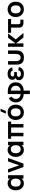

<svg xmlns="http://www.w3.org/2000/svg" viewBox="2817 -3660 1068 6742"><g transform="rotate(-90 3351.0 -289.0)"><path d="M450.7 -540H570.8V0H450.7V-72.3Q398.9 15.1 284.7 15.1Q177.7 15.1 108.9 -64.9Q40 -145 40 -270Q40 -396 108.9 -475.6Q177.7 -555.2 284.7 -555.2Q398.4 -555.2 450.7 -467.3ZM309.6 -441.9Q240.2 -441.9 203.9 -395.3Q167.5 -348.6 167.5 -270Q167.5 -189.9 203.9 -144Q240.2 -98.1 309.6 -98.1Q379.9 -98.1 415.3 -144.3Q450.7 -190.4 450.7 -270Q450.7 -350.1 414.3 -396Q377.9 -441.9 309.6 -441.9Z M977.5 0H856.4L660.6 -540H781.7L917 -147.9L1053.2 -540H1173.8Z M1624 -540H1744.1V0H1624V-72.3Q1572.3 15.1 1458 15.1Q1351.1 15.1 1282.2 -64.9Q1213.4 -145 1213.4 -270Q1213.4 -396 1282.2 -475.6Q1351.1 -555.2 1458 -555.2Q1571.8 -555.2 1624 -467.3ZM1482.9 -441.9Q1413.6 -441.9 1377.2 -395.3Q1340.8 -348.6 1340.8 -270Q1340.8 -189.9 1377.2 -144Q1413.6 -98.1 1482.9 -98.1Q1553.2 -98.1 1588.6 -144.3Q1624 -190.4 1624 -270Q1624 -350.1 1587.6 -396Q1551.3 -441.9 1482.9 -441.9Z M2057.6 0H1937.5V-433.1H1850.6V-540H2452.6V-433.1H2365.2V0H2245.6V-433.1H2057.6Z M2824.7 -617.7H2733.4L2810.1 -802.7H2901.9ZM2777.3 15.1Q2657.2 15.1 2583 -64.2Q2508.8 -143.6 2508.8 -270Q2508.8 -396.5 2583.3 -475.8Q2657.7 -555.2 2777.3 -555.2Q2898.4 -555.2 2972.7 -476.1Q3046.9 -397 3046.9 -270Q3046.9 -143.1 2972.4 -64Q2897.9 15.1 2777.3 15.1ZM2777.3 -98.1Q2845.2 -98.1 2882.3 -143.8Q2919.4 -189.5 2919.4 -270Q2919.4 -351.6 2882.6 -396.7Q2845.7 -441.9 2777.3 -441.9Q2709 -441.9 2672.6 -397Q2636.2 -352.1 2636.2 -270Q2636.2 -188.5 2673.1 -143.3Q2710 -98.1 2777.3 -98.1Z M3419.4 225.1V8.8Q3358.4 7.3 3305.7 -11.7Q3252.9 -30.8 3212.6 -64.7Q3172.4 -98.6 3149.4 -151.4Q3126.5 -204.1 3126.5 -269.5Q3126.5 -356.9 3166.5 -419.9Q3206.5 -482.9 3275.9 -516.6L3330.1 -416.5Q3291.5 -395.5 3270.3 -357.7Q3249 -319.8 3249 -269.5Q3249 -193.4 3295.7 -147.9Q3342.3 -102.5 3419.4 -100.1V-548.8H3540Q3601.1 -547.4 3654.1 -528.3Q3707 -509.3 3747.1 -474.9Q3787.1 -440.4 3810.1 -387.7Q3833 -335 3833 -269.5Q3833 -204.1 3810.1 -151.4Q3787.1 -98.6 3747.1 -64.7Q3707 -30.8 3654.3 -11.7Q3601.6 7.3 3540 8.8V225.1ZM3540 -439.9V-100.1Q3617.2 -102.5 3663.8 -147.9Q3710.4 -193.4 3710.4 -269.5Q3710.4 -345.7 3663.8 -391.6Q3617.2 -437.5 3540 -439.9Z M4127 15.1Q4023.9 15.1 3964.4 -33.4Q3904.8 -82 3904.8 -159.7Q3904.8 -203.6 3925.8 -235.6Q3946.8 -267.6 3982.4 -279.8Q3919.4 -311 3919.4 -388.2Q3919.4 -467.3 3974.6 -511.2Q4029.8 -555.2 4128.9 -555.2Q4185.1 -555.2 4229.5 -540.5Q4273.9 -525.9 4308.8 -489Q4343.8 -452.1 4356.4 -395L4243.7 -374.5Q4225.6 -450.7 4130.9 -450.7Q4087.9 -450.7 4061.8 -432.9Q4035.6 -415 4035.6 -381.8Q4035.6 -355 4055.2 -340.3Q4074.7 -325.7 4112.8 -325.7H4192.4V-230.5H4112.8Q4070.3 -230.5 4045.9 -213.9Q4021.5 -197.3 4021.5 -162.6Q4021.5 -128.9 4050.3 -109.1Q4079.1 -89.4 4129.9 -89.4Q4180.7 -89.4 4213.4 -112.3Q4246.1 -135.3 4252.9 -182.1L4365.7 -162.1Q4351.6 -75.7 4289.8 -30.3Q4228 15.1 4127 15.1Z M4452.6 -247.1V-540H4574.7V-279.8Q4574.7 -227.5 4584 -191.2Q4593.3 -154.8 4619.6 -127.4Q4647.5 -98.1 4700.7 -98.1Q4754.4 -98.1 4782.2 -127.4Q4810.5 -157.2 4818.4 -194.8Q4827.1 -236.3 4827.1 -279.8V-540H4949.2V-247.1Q4949.2 -177.7 4933.1 -122.6Q4917 -66.4 4862.8 -25.9Q4808.1 15.6 4700.7 15.6Q4593.8 15.6 4539.1 -25.9Q4484.9 -66.4 4468.8 -122.6Q4452.6 -177.7 4452.6 -247.1Z M5078.6 0V-540H5199.2V-279.8L5397 -540H5547.4L5337.9 -270L5565.4 0H5405.8L5199.2 -259.8V0Z M5571.3 -433.1V-540H6052.7V-433.1H5872.6V-176.8Q5872.6 -140.6 5889.4 -123.8Q5906.2 -106.9 5942.4 -106.9H6030.8V0H5917.5Q5839.4 0 5795.7 -40Q5752 -80.1 5752 -152.3V-433.1Z M6393.1 15.1Q6272.9 15.1 6198.7 -64.2Q6124.5 -143.6 6124.5 -270Q6124.5 -396.5 6199 -475.8Q6273.4 -555.2 6393.1 -555.2Q6514.2 -555.2 6588.4 -476.1Q6662.6 -397 6662.6 -270Q6662.6 -143.1 6588.1 -64Q6513.7 15.1 6393.1 15.1ZM6393.1 -98.1Q6460.9 -98.1 6498 -143.8Q6535.2 -189.5 6535.2 -270Q6535.2 -351.6 6498.3 -396.7Q6461.4 -441.9 6393.1 -441.9Q6324.7 -441.9 6288.3 -397Q6252 -352.1 6252 -270Q6252 -188.5 6288.8 -143.3Q6325.7 -98.1 6393.1 -98.1Z"/></g></svg>

Font: Vela Sans Bd
Style: Bold
Weight: 700
Designer: Principal design: Mikhail Sharanda - project Manrope.
Design modification: Ravid Balaliev
Foundry: Mikhail Sharanda
Version: Version 1.001